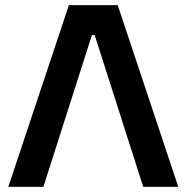

<svg xmlns="http://www.w3.org/2000/svg" viewBox="-20 -723 722 743"><path d="M534.2 0H669.9L435.5 -703.1H246.6L12.2 0H147.9L335.9 -587.9H346.2Z"/></svg>

Font: Wand UI Pro Bold
Style: Regular
Weight: 700
Designer: Andreas Faust
Version: Version 1.003;FEAKit 1.0